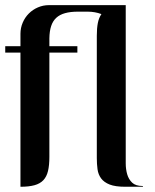

<svg xmlns="http://www.w3.org/2000/svg" viewBox="-20 -713 590 733"><path d="M460 -133.3Q460 -112.8 460 -89.8Q460 -66.9 465.6 -47.6Q471.2 -28.3 484.6 -15.6Q498 -2.9 524.4 -2.9Q525.9 -2.9 525.9 -1.5Q525.9 0 524.4 0H458.5Q420.4 0 398.7 -8.5Q377 -17.1 366 -32Q355 -46.9 352.3 -66.9Q349.6 -86.9 349.6 -109.4V-576.7Q349.6 -605 353.5 -625Q357.4 -645 367.2 -659.2Q342.8 -668.5 314.5 -668.5H277.8Q249 -668.5 228.5 -662.8Q208 -657.2 194.8 -645Q181.6 -632.8 175.3 -613.5Q168.9 -594.2 168.5 -566.4V-536.6H275.4V-512.2H168.5V-113.8Q168.5 -82 163.3 -60.3Q158.2 -38.6 145.5 -25.1Q132.8 -11.7 111.6 -5.9Q90.3 0 58.1 0V-512.2H0V-536.6H58.1V-584Q58.1 -606.4 66.7 -626.5Q75.2 -646.5 90.1 -661.4Q105 -676.3 124.8 -684.8Q144.5 -693.4 167 -693.4H460Z"/></svg>

Font: Unique
Style: Regular
Weight: 400
Designer: Anna Pocius (aka Artmaker)
Foundry: Anna Pocius
Version: Version 1.000 2013 initial release